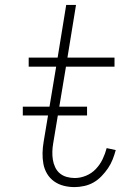

<svg xmlns="http://www.w3.org/2000/svg" viewBox="-20 -755 540 783"><path d="M284 8Q261 8 239.5 2.5Q218 -3 200.5 -15.5Q183 -28 172 -46.5Q161 -65 157 -86.5Q153 -108 153.5 -131Q154 -154 158 -177L209 -483H97V-520H215L250 -735H290L255 -520H447V-483H249L197 -171Q194 -154 193.5 -137Q193 -120 195.5 -104Q198 -88 205 -73Q212 -58 224 -48Q236 -38 252 -33.5Q268 -29 285 -29Q308 -29 331 -38.5Q354 -48 371 -66Q388 -84 398.5 -106Q409 -128 415 -151L452 -143Q447 -124 439.5 -105Q432 -86 420.5 -69Q409 -52 394 -36.5Q379 -21 361.5 -11Q344 -1 323.5 3.5Q303 8 284 8ZM335 -284H73V-320H335Z"/></svg>

Font: Iosevka Curly Extralight
Style: Italic
Weight: 200
Italic angle: -9°
Monospace: yes
Designer: Belleve Invis
Foundry: Belleve Invis
Version: Version 22.1.2; ttfautohint (v1.8.4)